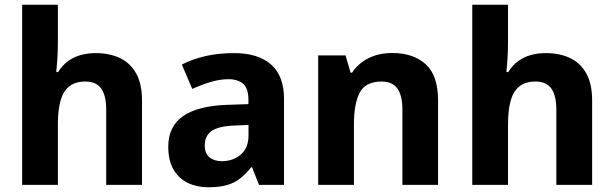

<svg xmlns="http://www.w3.org/2000/svg" viewBox="-20 -780 2589 810"><path d="M224.2 -607.2Q224.2 -562.5 221.8 -529.1Q219.4 -495.7 217.4 -476H225.2Q242.9 -504.6 266.7 -522Q290.6 -539.4 320.1 -547.7Q349.7 -556 383.1 -556Q442 -556 485.8 -535.2Q529.6 -514.4 554.3 -470.5Q579.1 -426.5 579.1 -355.7V0H428V-318Q428 -376.9 407 -406.4Q385.9 -436 341 -436Q296.8 -436 271.4 -415Q245.9 -394.1 235.1 -354.2Q224.2 -314.4 224.2 -256.3V0H73.4V-760H224.2Z M967.3 -556Q1069.6 -556 1123.9 -507.5Q1178.2 -459 1178.2 -363.8V0H1072.7L1043.5 -74.2H1039.5Q1016.5 -45.2 992 -26.3Q967.5 -7.4 935.7 1.3Q903.9 10 858.3 10Q810.3 10 772.1 -8.5Q733.9 -27.1 711.9 -65Q689.9 -102.9 689.9 -161.2Q689.9 -246.7 752 -289.9Q814.1 -333.1 936.5 -337.7L1028.1 -340.7V-358.1Q1028.1 -406.7 1005.8 -426.3Q983.6 -445.9 944 -445.9Q907.5 -445.9 868.3 -434Q829 -422.2 791.2 -404.9L747.1 -507.5Q790 -530.2 845.6 -543.1Q901.3 -556 967.3 -556ZM970.7 -250.5Q900 -247.7 871.9 -226.7Q843.7 -205.7 843.7 -167.5Q843.7 -132.9 863.6 -116.5Q883.5 -100 915.5 -100Q963.4 -100 995.9 -128.1Q1028.4 -156.1 1028.4 -207.9V-252.8Z M1634.1 -556.4Q1724 -556.4 1776 -509Q1828.1 -461.6 1828.1 -355.6V0H1677.6V-318Q1677.6 -376.9 1656.5 -406.4Q1635.3 -436 1590 -436Q1522.3 -436 1497.8 -389.6Q1473.2 -343.2 1473.2 -256V0H1322.4V-546.4H1437.8L1458.9 -473.4H1465.1Q1483.1 -500.2 1508.4 -518.7Q1533.7 -537.2 1565.3 -546.8Q1597 -556.4 1634.1 -556.4Z M2123.2 -607.2Q2123.2 -562.5 2120.8 -529.1Q2118.4 -495.7 2116.4 -476H2124.2Q2141.9 -504.6 2165.7 -522Q2189.6 -539.4 2219.1 -547.7Q2248.7 -556 2282.1 -556Q2341 -556 2384.8 -535.2Q2428.6 -514.4 2453.3 -470.5Q2478.1 -426.5 2478.1 -355.7V0H2327V-318Q2327 -376.9 2306 -406.4Q2284.9 -436 2240 -436Q2195.8 -436 2170.4 -415Q2144.9 -394.1 2134.1 -354.2Q2123.2 -314.4 2123.2 -256.3V0H1972.4V-760H2123.2Z"/></svg>

Font: Noto Sans Khmer
Style: Regular
Weight: 400
Designer: Danh Hong and the Monotype Design Team
Foundry: Monotype Imaging Inc.
Version: Version 2.003